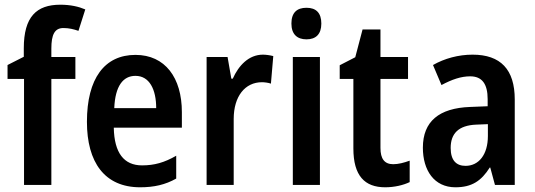

<svg xmlns="http://www.w3.org/2000/svg" viewBox="-20 -785 2271 815"><path d="M300 -450V-543H198V-579C198 -638 212 -666 249 -666C273 -666 293 -661 313 -654L342 -745C314 -757 279 -765 236 -765C135 -765 81 -714 81 -580V-544L12 -509V-450H82V0H198V-450Z M555 -552C424 -552 349 -452 349 -268C349 -96 424 10 575 10C634 10 682 -1 728 -27V-124C678 -95 635 -83 583 -83C506 -83 465 -136 463 -243H752V-309C752 -455 681 -552 555 -552ZM555 -463C614 -463 643 -406 643 -326H465C469 -421 503 -463 555 -463Z M1096 -553C1036 -553 993 -507 968 -451H962L946 -543H857V0H972V-280C972 -376 1020 -436 1092 -436C1102 -436 1119 -434 1130 -430L1140 -547C1124 -551 1108 -553 1096 -553Z M1281 -752C1240 -752 1217 -731 1217 -685C1217 -640 1241 -618 1281 -618C1321 -618 1344 -640 1344 -685C1344 -730 1322 -752 1281 -752ZM1338 -543H1223V0H1338Z M1649 -88C1612 -88 1595 -111 1595 -157V-450H1712V-543H1595V-660H1519L1488 -542L1422 -508V-450H1480V-155C1480 -39 1528 10 1615 10C1654 10 1692 1 1719 -12V-103C1694 -94 1671 -88 1649 -88Z M1986 -553C1926 -553 1867 -537 1818 -509L1854 -424C1899 -448 1937 -461 1976 -461C2026 -461 2050 -429 2050 -364V-334L1975 -331C1844 -326 1775 -270 1775 -158C1775 -62 1823 10 1913 10C1983 10 2023 -17 2059 -74H2061L2081 0H2165V-363C2165 -490 2105 -553 1986 -553ZM2002 -256 2051 -258V-208C2051 -128 2012 -81 1956 -81C1917 -81 1893 -104 1893 -157C1893 -217 1925 -253 2002 -256Z"/></svg>

Font: Noto Sans Tamil Condensed SemiBold
Style: Regular
Weight: 600
Width: 3
Designer: Jelle Bosma - Monotype Design Team
Foundry: Monotype Imaging Inc.
Version: Version 2.004